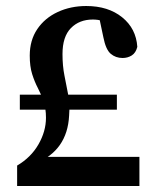

<svg xmlns="http://www.w3.org/2000/svg" viewBox="-20 -619 521 639"><path d="M46 -254V-304H369V-254ZM37 0V-68Q83 -95 108 -138.5Q133 -182 133 -227Q133 -258 125 -281.5Q117 -305 106 -326Q95 -347 87 -372.5Q79 -398 79 -434Q79 -485 104 -522Q129 -559 172 -579Q215 -599 267 -599Q340 -599 386.5 -561.5Q433 -524 437 -463Q432 -443 418.5 -434.5Q405 -426 388 -426Q365 -426 348.5 -440Q332 -454 324 -495L309 -566L372 -535Q344 -545 324 -549.5Q304 -554 289 -554Q244 -554 216 -525.5Q188 -497 188 -439Q188 -400 194.5 -367.5Q201 -335 207 -303.5Q213 -272 210 -234Q204 -118 98 -75L102 -97H444V0Z"/></svg>

Font: Lisu Bosa ExtraBold
Style: Regular
Weight: 800
Designer: David Morse, Annie Olsen, Victor Gaultney, Frank Grießhammer (Latin)
Foundry: SIL International
Version: Version 2.000